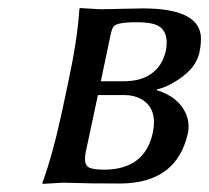

<svg xmlns="http://www.w3.org/2000/svg" viewBox="-20 -452 517 475"><path d="M229.5 -251H286.1Q355 -251 381.3 -300.8Q386.7 -312 389.6 -323.2Q402.3 -383.3 356 -393.6Q340.3 -397 317.4 -397Q269 -397 260.7 -386.2Q256.3 -379.4 252.9 -362.8ZM222.2 -216.8 192.4 -77.1Q185.5 -43.9 201.2 -37.1Q212.9 -32.2 239.7 -32.2Q338.4 -33.7 357.9 -123Q370.6 -182.6 330.1 -206.5Q312 -216.8 288.1 -216.8ZM134.8 0 85.4 2.9 85 0Q110.8 -70.3 134.3 -180.2L148.9 -249Q171.9 -356.4 176.3 -429.2L177.7 -432.1Q179.7 -432.1 226.1 -429.2Q247.6 -429.2 282.2 -430.2Q314.9 -431.2 333.5 -431.2Q467.3 -431.2 476.6 -365.7Q478.5 -347.7 473.6 -323.2Q463.9 -276.9 403.8 -244.6Q382.8 -233.4 368.2 -231L367.7 -229Q421.9 -212.4 440.4 -169.9Q449.7 -147 444.8 -122.1Q417 1.5 277.3 2Q196.3 2 159.7 0.5Q145 0 134.8 0Z"/></svg>

Font: Linux Biolinum Slanted O
Style: Slanted
Weight: 400
Designer: Philipp H. Poll
Foundry: Philipp H. Poll
Version: Version 1.0.4